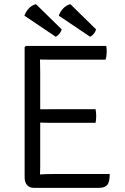

<svg xmlns="http://www.w3.org/2000/svg" viewBox="-20 -904 602 924"><path d="M508 -66.5Q508 -27.5 496 -13.8Q484 0 456.5 0H142.5Q122.5 0 110.5 -13.2Q98.5 -26.5 98.5 -50.5V-677L104.5 -683H491.5Q493 -674 493.2 -666.2Q493.5 -658.5 493.5 -652Q493.5 -645.5 492.2 -635.8Q491 -626 488 -617H233Q221 -617 205 -617Q189 -617 172.5 -617.5Q172.5 -598 173 -586.5Q173.5 -575 173.5 -555.5V-378Q190 -378 205.5 -378.2Q221 -378.5 233 -378.5H440Q443 -361.5 443 -346Q443 -330 440 -313H233Q221 -313 205.5 -313.2Q190 -313.5 173.5 -314V-102.5Q173.5 -92.5 173 -83.8Q172.5 -75 172.5 -64.5Q186 -65.5 200.8 -66Q215.5 -66.5 234 -66.5ZM153 -884 277 -762.5Q270 -739 248.5 -727L97.5 -828.5Q103.5 -847 118 -862.8Q132.5 -878.5 153 -884ZM318.5 -884 442.5 -762.5Q435.5 -739 414 -727L263 -828.5Q269 -847 283.5 -862.8Q298 -878.5 318.5 -884Z"/></svg>

Font: Signika SC Light
Style: Regular
Weight: 300
Designer: Anna Giedryś
Foundry: Anna Giedryś
Version: Version 2.000; ttfautohint (v1.8.3) -l 8 -r 50 -G 200 -x 9 -